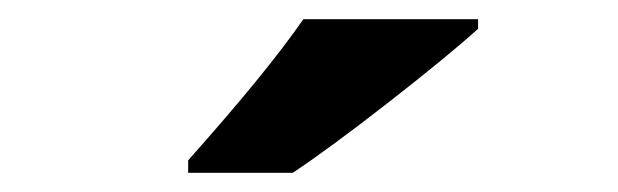

<svg xmlns="http://www.w3.org/2000/svg" viewBox="-20 -786 644 200"><path d="M478 -756Q447 -728 385.5 -680Q324 -632 285 -606H176V-619Q258 -711 296 -766H478Z"/></svg>

Font: Noto Sans UI ExtraBold
Style: Regular
Weight: 800
Designer: Monotype Design Team
Foundry: Monotype Imaging Inc.
Version: Version 1.001